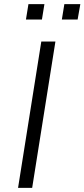

<svg xmlns="http://www.w3.org/2000/svg" viewBox="-20 -905 407 925"><path d="M67 0 179 -705H247L135 0ZM278 -811 290 -885H367L354 -811ZM105 -811 117 -885H194L182 -811Z"/></svg>

Font: Nunito Sans 7pt SemiCondensed Light
Style: Italic
Weight: 300
Width: 4
Italic angle: -9°
Designer: Vernon Adams
Foundry: Vernon Adams
Version: Version 3.101;gftools[0.9.27]